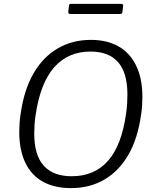

<svg xmlns="http://www.w3.org/2000/svg" viewBox="-20 -957 802 987"><path d="M345 10Q260 10 200.5 -23Q141 -56 110 -121Q79 -186 79 -278Q79 -300 80.5 -323.5Q82 -347 86 -371Q103 -494 152 -579Q201 -664 276.5 -708Q352 -752 447 -752Q531 -752 590 -718Q649 -684 680.5 -618.5Q712 -553 712 -458Q712 -437 710.5 -413.5Q709 -390 705 -366Q688 -244 639.5 -160.5Q591 -77 516 -33.5Q441 10 345 10ZM349 -51Q465 -51 535 -130Q605 -209 628 -372Q632 -399 633.5 -424Q635 -449 635 -471Q635 -583 587 -637.5Q539 -692 445 -692Q330 -692 258.5 -611Q187 -530 163 -365Q159 -340 157.5 -316Q156 -292 156 -271Q156 -159 205 -105Q254 -51 349 -51ZM613 -927 609 -894Q608 -889 605.5 -887Q603 -885 596 -885H340Q335 -885 332.5 -888.5Q330 -892 331 -898L335 -930Q336 -934 337.5 -935.5Q339 -937 342 -937H606Q609 -937 611.5 -933.5Q614 -930 613 -927Z"/></svg>

Font: Libre Franklin Light
Style: Italic
Weight: 300
Italic angle: -8°
Designer: Pablo Impallari, Rodrigo Fuenzalida, Nhung Nguyen
Foundry: Impallari Type
Version: Version 3.000